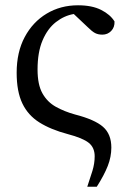

<svg xmlns="http://www.w3.org/2000/svg" viewBox="-20 -501 483 726"><path d="M310 205Q321 173 329.5 145Q338 117 338 90Q338 57 315.5 39Q293 21 236 6Q172 -11 129 -38Q86 -65 64.5 -110Q43 -155 43 -226Q43 -304 73.5 -361Q104 -418 156.5 -449.5Q209 -481 275 -481Q328 -481 362.5 -463.5Q397 -446 413 -420Q414 -398 400.5 -384Q387 -370 367 -370Q351 -370 339.5 -376Q328 -382 312 -398L259 -448Q223 -442 191.5 -417.5Q160 -393 141 -348.5Q122 -304 122 -238Q122 -181 140.5 -148Q159 -115 191.5 -97Q224 -79 264 -68Q338 -49 369.5 -21.5Q401 6 401 57Q401 92 387.5 126.5Q374 161 346 205Z"/></svg>

Font: Source Serif 4 Subhead
Style: Regular
Weight: 400
Designer: Frank Grießhammer
Foundry: Adobe Systems Incorporated
Version: Version 4.004;hotconv 1.0.117;makeotfexe 2.5.65602